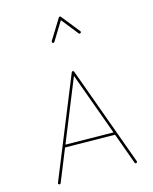

<svg xmlns="http://www.w3.org/2000/svg" viewBox="-144 -1096 961 1203"><g transform="rotate(-15 336.0 -494.5)"><path d="M86.9 11.7C88.4 12.2 89.8 12.7 91.3 12.7C94.2 12.7 96.7 10.7 98.1 7.3L182.6 -201.7L505.9 -197.8L578.6 2.9C580.1 6.8 582 8.8 585.4 8.8C586.4 8.8 587.9 8.3 589.4 7.8C593.3 6.3 595.2 4.4 595.2 1C595.2 0 594.7 -1.5 594.2 -2.9L360.8 -645.5C360.4 -647.5 358.9 -648.9 356.9 -649.9C355 -650.9 353.5 -651.4 352.1 -651.4C349.1 -651.4 346.7 -649.4 345.2 -646L82.5 0.5C82 2 81.5 3.4 81.5 4.9C81.5 7.8 83.5 10.3 86.9 11.7ZM500 -214.4 189.5 -218.3 352.5 -620.6ZM277.3 -855C279.3 -854 280.8 -853.5 282.2 -853.5C284.7 -853.5 287.1 -855 289.1 -857.9L363.8 -979L449.7 -870.6C452.1 -868.2 454.1 -866.7 456.5 -866.7C458 -866.7 460 -867.7 461.9 -869.1C464.4 -871.6 465.8 -873.5 465.8 -876C465.8 -877.4 464.8 -879.4 463.4 -881.3L369.6 -999C367.2 -1002.9 362.3 -1002.4 361.8 -1002.4C359.4 -1002.4 356.9 -1001 355.5 -998L274.4 -866.7C273.4 -864.7 272.9 -863.3 272.9 -861.8C272.9 -859.4 274.4 -856.9 277.3 -855Z"/></g></svg>

Font: Mikhak Thin
Style: Regular
Weight: 100
Designer: Amin Abedi
Version: Version 3.2